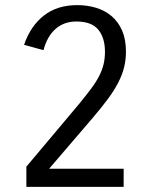

<svg xmlns="http://www.w3.org/2000/svg" viewBox="-20 -730 580 750"><path d="M74 -555Q99 -628 151 -669Q203 -710 282 -710Q321 -710 355.5 -699.5Q390 -689 416 -667Q442 -645 457 -610.5Q472 -576 472 -528Q472 -497 465 -468Q458 -439 442.5 -408.5Q427 -378 401.5 -343.5Q376 -309 340 -267L172 -71H463V0H83V-79L289 -324Q316 -357 335.5 -383Q355 -409 367 -432.5Q379 -456 384.5 -478.5Q390 -501 390 -528Q390 -582 364 -614Q338 -646 278 -646Q230 -646 197 -617Q164 -588 150 -534Z"/></svg>

Font: Carrois Gothic
Style: Regular
Weight: 400
Designer: Ralph du Carrois
Foundry: Ralph du Carrois
Version: Version 1.001